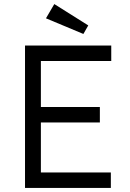

<svg xmlns="http://www.w3.org/2000/svg" viewBox="-20 -924 639 944"><path d="M103 0V-700H527V-624H181V-398H471V-322H181V-76H525V0ZM390 -757 206 -834 247 -904 414 -799Z"/></svg>

Font: Lexend Deca Light
Style: Regular
Weight: 300
Designer: Bonnie Shaver-Troup, Thomas Jockin
Foundry: Lexend
Version: Version 1.008; ttfautohint (v1.8.4.7-5d5b)